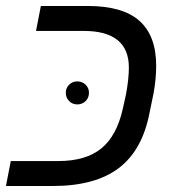

<svg xmlns="http://www.w3.org/2000/svg" viewBox="-31 -619 576 639"><path d="M145 0H-11.2L4.9 -83H163.1Q254.9 -83 306.4 -125.2Q357.9 -167.5 377.9 -257.8L388.2 -304.2Q397.9 -356.4 397.9 -394Q397.9 -516.1 247.1 -516.1H88.9L105 -599.1H261.2Q377.4 -599.1 433.1 -549.6Q488.8 -500 488.8 -399.9Q488.8 -356 480 -308.1L466.8 -244.1Q442.9 -119.1 364.3 -59.6Q285.6 0 145 0ZM188 -310.5Q188 -326.2 199.2 -337.2Q210.4 -348.1 226.1 -348.1Q242.7 -348.1 253.9 -337.2Q265.1 -326.2 265.1 -310.5Q265.1 -293.5 253.9 -282.5Q242.7 -271.5 226.1 -271.5Q210.4 -271.5 199.2 -282.5Q188 -293.5 188 -310.5Z"/></svg>

Font: Liberation Sans
Style: Italic
Weight: 400
Italic angle: -12°
Designer: Steve Matteson
Foundry: Ascender Corporation
Version: Version 2.1.5